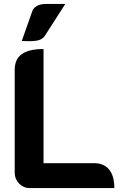

<svg xmlns="http://www.w3.org/2000/svg" viewBox="-20 -959 628 979"><path d="M55 -78V-603Q55 -657 91 -683Q127 -709 202 -709V-127H460Q510 -127 536.5 -94.5Q563 -62 563 0H132Q100 0 77.5 -23Q55 -46 55 -78ZM145 -903Q150 -918 168 -928.5Q186 -939 218 -939H313L209 -777Q200 -763 183 -756Q166 -749 127 -749Q104 -749 91 -750Z"/></svg>

Font: K2D ExtraBold
Style: Regular
Weight: 800
Designer: Katatrad Aksorn Co.,Ltd.
Foundry: Cadson Demak Co.,Ltd.
Version: Version 1.000; ttfautohint (v1.6)